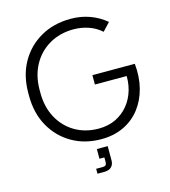

<svg xmlns="http://www.w3.org/2000/svg" viewBox="-131 -819 999 1128"><g transform="rotate(-15 368.5 -255.0)"><path d="M397 15Q296 15 218 -30.5Q140 -76 95.5 -156Q51 -236 51 -341V-358Q51 -464 96 -544Q141 -624 220.5 -669.5Q300 -715 404 -715Q465 -715 519 -695.5Q573 -676 617 -639L572 -591Q537 -622 493.5 -636.5Q450 -651 404 -651Q321 -651 256.5 -613.5Q192 -576 156 -510Q120 -444 120 -358V-341Q120 -255 155.5 -189Q191 -123 254 -86Q317 -49 398 -49Q456 -49 501.5 -71Q547 -93 578.5 -131.5Q610 -170 624.5 -220.5Q639 -271 634 -327L663 -305H442V-362H700Q708 -282 690.5 -213.5Q673 -145 633 -93.5Q593 -42 533 -13.5Q473 15 397 15ZM321 205V175H363Q385 175 385 151V123H355V64H421V150Q421 169 413 181.5Q405 194 392.5 199.5Q380 205 364 205Z"/></g></svg>

Font: SUSE Light
Style: Regular
Weight: 300
Designer: Rene Bieder
Foundry: SUSE
Version: Version 1.000